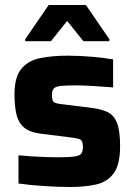

<svg xmlns="http://www.w3.org/2000/svg" viewBox="-20 -741 540 769"><path d="M260 8Q211 8 153.5 4Q96 0 54 -6V-119Q75 -117 103.5 -115Q132 -113 161 -112Q190 -111 213 -111Q260 -111 280.5 -114.5Q301 -118 306.5 -127Q312 -136 312 -152Q312 -175 303.5 -181Q295 -187 259 -191L140 -206Q97 -212 75 -231.5Q53 -251 45.5 -284.5Q38 -318 38 -363Q38 -433 66 -466Q94 -499 142 -508.5Q190 -518 251 -518Q299 -518 350.5 -513.5Q402 -509 433 -503V-391Q395 -394 353.5 -396.5Q312 -399 286 -399Q246 -399 225 -397Q204 -395 196 -387Q188 -379 188 -361Q188 -339 195 -332.5Q202 -326 234 -323L354 -308Q388 -303 412 -291.5Q436 -280 448.5 -249Q461 -218 461 -156Q461 -82 435.5 -47Q410 -12 364.5 -2Q319 8 260 8ZM81 -576V-584L175 -721H324L418 -584V-576H314L249 -657L184 -576Z"/></svg>

Font: Saira
Style: Bold
Weight: 700
Designer: Hector Gatti with collaboration of the Omnibus-Type team
Foundry: Omnibus-Type
Version: Version 1.100; ttfautohint (v1.8.3)